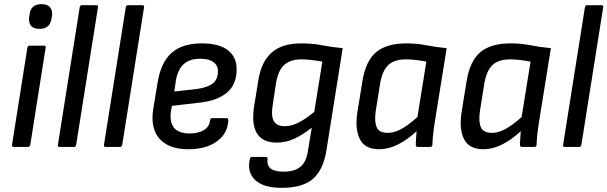

<svg xmlns="http://www.w3.org/2000/svg" viewBox="-20 -708 2926 925"><path d="M47 0Q36 0 38 -11L112 -479Q114 -488 123 -488H191Q202 -488 200 -479L126 -11Q123 0 115 0ZM170 -569Q142 -569 130 -583Q118 -597 120 -623L122 -634Q124 -661 138.5 -674.5Q153 -688 180 -688Q208 -688 220.5 -673.5Q233 -659 231 -634L229 -623Q226 -597 212 -583Q198 -569 170 -569Z M267 0Q257 0 259 -11L364 -673Q366 -683 375 -683H443Q454 -683 452 -673L347 -11Q345 0 337 0Z M489 0Q479 0 481 -11L586 -673Q588 -683 597 -683H665Q676 -683 674 -673L569 -11Q567 0 559 0Z M887 11Q794 11 749 -39Q704 -89 718 -182L740 -314Q756 -409 807.5 -454Q859 -499 952 -499Q1035 -499 1077.5 -466.5Q1120 -434 1120 -374Q1120 -302 1075 -263Q1030 -224 946 -214L808 -198L803 -169Q797 -116 820 -90.5Q843 -65 894 -65Q936 -65 962.5 -81.5Q989 -98 992 -128Q993 -139 1003 -139H1070Q1080 -139 1080 -129Q1077 -64 1024.5 -26.5Q972 11 887 11ZM820 -267 933 -280Q984 -288 1007 -307.5Q1030 -327 1030 -365Q1030 -393 1008 -409Q986 -425 945 -425Q893 -425 864.5 -398.5Q836 -372 827 -318Z M1432 -499Q1486 -499 1531.5 -490Q1577 -481 1631 -476L1553 14Q1539 107 1489.5 152Q1440 197 1337 197Q1249 197 1209 159Q1169 121 1184 57Q1186 48 1195 48H1260Q1270 48 1269 58Q1265 89 1284 104Q1303 119 1346 119Q1399 119 1427.5 95.5Q1456 72 1464 16L1482 -93Q1438 -58 1397.5 -39.5Q1357 -21 1313 -21Q1246 -21 1218.5 -64.5Q1191 -108 1204 -195L1225 -323Q1239 -411 1289 -455Q1339 -499 1432 -499ZM1351 -100Q1384 -100 1417 -116.5Q1450 -133 1494 -169L1533 -411Q1509 -416 1481 -419Q1453 -422 1432 -422Q1380 -422 1350.5 -396.5Q1321 -371 1310 -309L1294 -203Q1285 -150 1299 -125Q1313 -100 1351 -100Z M1807 11Q1738 11 1713.5 -38Q1689 -87 1702 -169L1726 -317Q1742 -415 1792.5 -457Q1843 -499 1937 -499Q1989 -499 2033.5 -490Q2078 -481 2132 -476L2075 -122Q2070 -91 2067 -63.5Q2064 -36 2063 -10Q2063 0 2052 0H1993Q1983 0 1983 -10Q1983 -25 1984.5 -42Q1986 -59 1987 -76Q1942 -34 1896.5 -11.5Q1851 11 1807 11ZM1848 -68Q1879 -68 1912.5 -86Q1946 -104 1991 -144L2034 -411Q2010 -416 1984 -419Q1958 -422 1936 -422Q1880 -422 1851.5 -395.5Q1823 -369 1812 -310L1790 -172Q1783 -123 1794.5 -95.5Q1806 -68 1848 -68Z M2309 11Q2240 11 2215.5 -38Q2191 -87 2204 -169L2228 -317Q2244 -415 2294.5 -457Q2345 -499 2439 -499Q2491 -499 2535.5 -490Q2580 -481 2634 -476L2577 -122Q2572 -91 2569 -63.5Q2566 -36 2565 -10Q2565 0 2554 0H2495Q2485 0 2485 -10Q2485 -25 2486.5 -42Q2488 -59 2489 -76Q2444 -34 2398.5 -11.5Q2353 11 2309 11ZM2350 -68Q2381 -68 2414.5 -86Q2448 -104 2493 -144L2536 -411Q2512 -416 2486 -419Q2460 -422 2438 -422Q2382 -422 2353.5 -395.5Q2325 -369 2314 -310L2292 -172Q2285 -123 2296.5 -95.5Q2308 -68 2350 -68Z M2701 0Q2691 0 2693 -11L2798 -673Q2800 -683 2809 -683H2877Q2888 -683 2886 -673L2781 -11Q2779 0 2771 0Z"/></svg>

Font: Sofia Sans Semi Condensed Medium
Style: Italic
Weight: 500
Italic angle: -9°
Version: Version 4.100